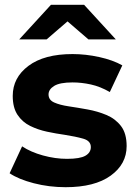

<svg xmlns="http://www.w3.org/2000/svg" viewBox="-20 -771 571 799"><path d="M253 8Q184 8 120.5 -8.5Q57 -25 20 -50L72 -162Q108 -138 159 -124Q210 -110 259 -110Q313 -110 335.5 -123Q358 -136 358 -159Q358 -185 326 -194Q294 -203 249 -210Q213 -215 175.5 -223Q138 -231 105.5 -247Q73 -263 53 -293Q33 -323 33 -372Q33 -448 98.5 -497Q164 -546 282 -546Q337 -546 393.5 -533.5Q450 -521 489 -499L437 -388Q397 -411 358 -419.5Q319 -428 282 -428Q229 -428 205.5 -413.5Q182 -399 182 -378Q182 -355 205.5 -344.5Q229 -334 266 -328.5Q303 -323 344.5 -315.5Q386 -308 423 -292.5Q460 -277 483.5 -246.5Q507 -216 507 -163Q507 -88 440.5 -40Q374 8 253 8ZM60 -607 192 -751H330L462 -607H348L261 -682L174 -607Z"/></svg>

Font: Montserrat
Style: Bold
Weight: 700
Designer: Julieta Ulanovsky
Foundry: Julieta Ulanovsky
Version: Version 9.000; ttfautohint (v1.8.4.7-5d5b)